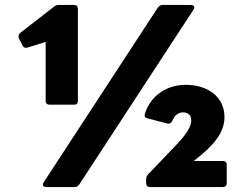

<svg xmlns="http://www.w3.org/2000/svg" viewBox="-20 -754 981 774"><path d="M280 -332C289 -332 294 -338 294 -347V-719C294 -728 289 -734 280 -734H217C210 -734 204 -732 199 -728L61 -621C55 -615 53 -608 56 -600L71 -570C75 -562 82 -560 90 -562L164 -585V-347C164 -338 170 -332 179 -332ZM281 0C289 0 295 -4 300 -11L760 -715C767 -726 762 -734 749 -734H635C627 -734 621 -730 616 -723L156 -19C149 -8 154 0 167 0ZM879 0C888 0 894 -6 894 -15V-91C894 -100 888 -105 879 -105H761C838 -164 885 -217 885 -282C885 -361 821 -412 729 -412C649 -412 586 -366 564 -295C561 -285 565 -279 574 -277L655 -256C663 -254 670 -257 674 -266C685 -290 698 -301 719 -301C737 -301 751 -290 751 -269C751 -244 732 -212 685 -164L576 -50C572 -45 569 -39 569 -32V-15C569 -6 575 0 584 0Z"/></svg>

Font: LINE Seed Sans TH ExtraBold
Style: Regular
Weight: 800
Designer: Dalton Maag Ltd | Thai characters by Cadson Demak Co.,Ltd.
Foundry: Dalton Maag Ltd
Version: Version 1.003